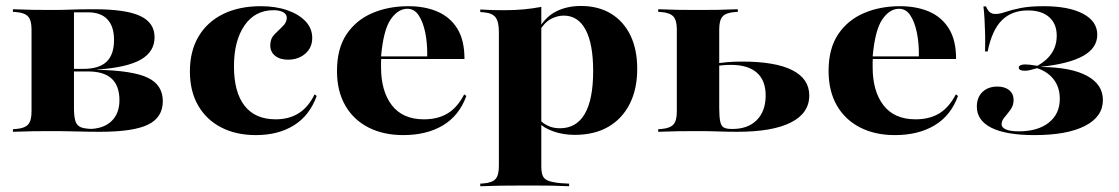

<svg xmlns="http://www.w3.org/2000/svg" viewBox="-20 -451 3828 657"><path d="M160.5 -2.4Q122.6 -2.4 94 -2Q65.3 -1.6 24.2 0V-8.9L35.5 -9.7Q64.5 -12.1 76.2 -25Q87.9 -37.9 87.9 -68.5V-350.8Q87.9 -381.5 76.2 -394.4Q64.5 -407.3 35.5 -409.7L24.2 -410.5V-419.4Q65.3 -417.7 94 -417.3Q122.6 -416.9 160.5 -416.9Q191.9 -416.9 222.6 -418.1Q253.2 -419.4 301.6 -419.4Q410.5 -419.4 459.7 -396.4Q508.9 -373.4 508.9 -323.4Q508.9 -274.2 462.1 -247.2Q415.3 -220.2 312.9 -212.9V-212.1Q433.9 -209.7 485.5 -185.1Q537.1 -160.5 537.1 -104.8Q537.1 -49.2 486.7 -24.6Q436.3 0 321.8 0Q285.5 0 241.1 -1.2Q196.8 -2.4 160.5 -2.4ZM233.1 -82.3Q233.1 -51.6 238.3 -35.9Q243.5 -20.2 258.5 -14.9Q273.4 -9.7 302.4 -9.7H283.1Q333.1 -9.7 360.9 -35.9Q388.7 -62.1 388.7 -108.1Q388.7 -157.3 362.1 -181.9Q335.5 -206.5 281.5 -206.5H208.9V-215.3H264.5Q318.5 -215.3 344.4 -239.5Q370.2 -263.7 370.2 -314.5Q370.2 -360.5 347.6 -384.7Q325 -408.9 280.6 -408.9H230.6L233.1 -410.5Z M855.6 11.3Q787.9 11.3 737.1 -14.9Q686.3 -41.1 658.1 -89.9Q629.8 -138.7 629.8 -206.5Q629.8 -276.6 659.7 -326.6Q689.5 -376.6 744 -403.2Q798.4 -429.8 872.6 -429.8Q923.4 -429.8 962.9 -416.1Q1002.4 -402.4 1025.4 -378.2Q1048.4 -354 1048.4 -321Q1048.4 -287.9 1024.6 -267.3Q1000.8 -246.8 965.3 -246.8Q937.9 -246.8 921.4 -260.1Q904.8 -273.4 904.8 -296Q904.8 -318.5 919 -333.1Q933.1 -347.6 947.2 -360.9Q961.3 -374.2 961.3 -390.3Q961.3 -402.4 948.8 -409.3Q936.3 -416.1 916.1 -416.1Q852.4 -416.1 816.5 -363.7Q780.6 -311.3 780.6 -224.2Q780.6 -135.5 816.9 -89.1Q853.2 -42.7 923.4 -42.7Q969.4 -42.7 1002.4 -63.7Q1035.5 -84.7 1056.5 -128.2L1063.7 -122.6Q1039.5 -55.6 985.9 -22.2Q932.3 11.3 855.6 11.3Z M1359.7 11.3Q1291.9 11.3 1240.7 -14.9Q1189.5 -41.1 1161.3 -90.3Q1133.1 -139.5 1133.1 -208.1Q1133.1 -284.7 1165.7 -333.5Q1198.4 -382.3 1253.6 -406Q1308.9 -429.8 1377.4 -429.8Q1433.9 -429.8 1477 -411.3Q1520.2 -392.7 1544.8 -353.2Q1569.4 -313.7 1569.4 -249.2H1240.3L1238.7 -258.1H1441.9Q1442.7 -303.2 1435.1 -339.9Q1427.4 -376.6 1412.5 -398.8Q1397.6 -421 1374.2 -421Q1341.9 -421 1316.9 -384.7Q1291.9 -348.4 1283.9 -257.3L1284.7 -255.6Q1283.9 -247.6 1283.9 -238.7Q1283.9 -229.8 1283.9 -221Q1283.9 -138.7 1321 -90.7Q1358.1 -42.7 1430.6 -42.7Q1478.2 -42.7 1511.7 -62.9Q1545.2 -83.1 1568.5 -128.2L1575.8 -122.6Q1551.6 -55.6 1496 -22.2Q1440.3 11.3 1359.7 11.3Z M1759.7 183.9Q1722.6 183.9 1694 184.3Q1665.3 184.7 1623.4 186.3V177.4L1634.7 176.6Q1664.5 174.2 1675.8 161.3Q1687.1 148.4 1687.1 117.7V-209.7H1832.3V117.7Q1832.3 139.5 1837.5 151.2Q1842.7 162.9 1857.7 168.1Q1872.6 173.4 1899.2 175.8L1927.4 177.4V186.3Q1894.4 184.7 1867.7 184.3Q1841.1 183.9 1816.1 183.9Q1791.1 183.9 1759.7 183.9ZM1967.7 -430.6Q2027.4 -430.6 2070.6 -404.4Q2113.7 -378.2 2137.1 -330.2Q2160.5 -282.3 2160.5 -215.3Q2160.5 -146 2134.7 -95.2Q2108.9 -44.4 2061.3 -16.9Q2013.7 10.5 1946.8 10.5Q1906.5 10.5 1873 -1.6Q1839.5 -13.7 1825 -30.6L1827.4 -40.3Q1838.7 -28.2 1856 -20.2Q1873.4 -12.1 1896 -12.1Q1952.4 -12.1 1981 -61.3Q2009.7 -110.5 2009.7 -208.1Q2009.7 -300.8 1983.9 -349.2Q1958.1 -397.6 1908.9 -397.6Q1886.3 -397.6 1864.1 -385.5Q1841.9 -373.4 1822.6 -340.3L1820.2 -347.6Q1845.2 -392.7 1882.7 -411.7Q1920.2 -430.6 1967.7 -430.6ZM1687.1 -209.7V-341.9Q1687.1 -376.6 1675.8 -391.5Q1664.5 -406.5 1634.7 -408.9L1623.4 -409.7V-418.5Q1649.2 -416.9 1666.1 -416.5Q1683.1 -416.1 1705.6 -416.1Q1742.7 -416.1 1772.6 -419Q1802.4 -421.8 1832.3 -427.4V-418.5V-209.7Z M2296 -209.7V-350.8Q2296 -381.5 2284.3 -394.4Q2272.6 -407.3 2243.5 -409.7L2232.3 -410.5V-419.4Q2273.4 -417.7 2302 -417.3Q2330.6 -416.9 2368.5 -416.9Q2405.6 -416.9 2434.7 -417.3Q2463.7 -417.7 2504.8 -419.4V-410.5L2493.5 -409.7Q2463.7 -407.3 2452.4 -394.4Q2441.1 -381.5 2441.1 -350.8V-209.7ZM2368.5 -2.4Q2330.6 -2.4 2302 -2Q2273.4 -1.6 2232.3 0V-8.9L2243.5 -9.7Q2272.6 -12.1 2284.3 -25Q2296 -37.9 2296 -68.5V-209.7H2441.1V-82.3Q2441.1 -51.6 2444.4 -35.9Q2447.6 -20.2 2456.5 -14.9Q2465.3 -9.7 2483.9 -9.7H2486.3Q2539.5 -9.7 2569.8 -40.3Q2600 -71 2600 -124.2Q2600 -175.8 2569.8 -202.4Q2539.5 -229 2481.5 -229Q2467.7 -229 2453.6 -227.8Q2439.5 -226.6 2417.7 -223.4V-231.5Q2445.2 -236.3 2468.5 -238.3Q2491.9 -240.3 2519.4 -240.3Q2633.1 -240.3 2691.1 -210.9Q2749.2 -181.5 2749.2 -124.2Q2749.2 -63.7 2686.3 -31.9Q2623.4 0 2502.4 0Q2470.2 0 2437.9 -1.2Q2405.6 -2.4 2368.5 -2.4Z M3041.9 11.3Q2974.2 11.3 2923 -14.9Q2871.8 -41.1 2843.5 -90.3Q2815.3 -139.5 2815.3 -208.1Q2815.3 -284.7 2848 -333.5Q2880.6 -382.3 2935.9 -406Q2991.1 -429.8 3059.7 -429.8Q3116.1 -429.8 3159.3 -411.3Q3202.4 -392.7 3227 -353.2Q3251.6 -313.7 3251.6 -249.2H2922.6L2921 -258.1H3124.2Q3125 -303.2 3117.3 -339.9Q3109.7 -376.6 3094.8 -398.8Q3079.8 -421 3056.5 -421Q3024.2 -421 2999.2 -384.7Q2974.2 -348.4 2966.1 -257.3L2966.9 -255.6Q2966.1 -247.6 2966.1 -238.7Q2966.1 -229.8 2966.1 -221Q2966.1 -138.7 3003.2 -90.7Q3040.3 -42.7 3112.9 -42.7Q3160.5 -42.7 3194 -62.9Q3227.4 -83.1 3250.8 -128.2L3258.1 -122.6Q3233.9 -55.6 3178.2 -22.2Q3122.6 11.3 3041.9 11.3Z M3520.2 11.3Q3422.6 11.3 3372.6 -13.7Q3322.6 -38.7 3322.6 -86.3Q3322.6 -117.7 3341.9 -136.3Q3361.3 -154.8 3392.7 -154.8Q3418.5 -154.8 3433.5 -142.3Q3448.4 -129.8 3448.4 -108.9Q3448.4 -90.3 3437.9 -75.8Q3427.4 -61.3 3417.3 -49.6Q3407.3 -37.9 3407.3 -25.8Q3407.3 -14.5 3422.2 -8.1Q3437.1 -1.6 3466.1 -1.6Q3531.5 -1.6 3569 -31.5Q3606.5 -61.3 3606.5 -112.9Q3606.5 -150.8 3586.7 -177.8Q3566.9 -204.8 3529 -217.7Q3514.5 -213.7 3505.2 -211.3Q3496 -208.9 3486.3 -208.9Q3476.6 -208.9 3471.4 -211.7Q3466.1 -214.5 3466.1 -219.4Q3466.1 -225 3472.2 -227.8Q3478.2 -230.6 3488.7 -230.6Q3495.2 -230.6 3505.2 -229.4Q3515.3 -228.2 3529.8 -225.8Q3562.1 -243.5 3579 -269.4Q3596 -295.2 3596 -329Q3596 -369.4 3570.2 -392.3Q3544.4 -415.3 3497.6 -415.3Q3441.9 -415.3 3408.1 -381.5Q3374.2 -347.6 3359.7 -275H3350.8Q3351.6 -311.3 3350.8 -338.7Q3350 -366.1 3348.8 -387.5Q3347.6 -408.9 3345.2 -429H3354Q3359.7 -415.3 3366.9 -409.3Q3374.2 -403.2 3386.3 -403.2Q3400.8 -403.2 3420.6 -410.1Q3440.3 -416.9 3471.8 -423.4Q3503.2 -429.8 3551.6 -429.8Q3637.1 -429.8 3685.9 -404Q3734.7 -378.2 3734.7 -332.3Q3734.7 -287.1 3687.1 -260.1Q3639.5 -233.1 3543.5 -222.6V-221.8Q3645.2 -221 3699.6 -191.5Q3754 -162.1 3754 -108.9Q3754 -51.6 3692.7 -20.2Q3631.5 11.3 3520.2 11.3Z"/></svg>

Font: Playfair 144pt SemiExpanded Black
Style: Regular
Weight: 900
Width: 6
Designer: Claus Eggers Sørensen
Foundry: Claus Eggers Sørensen
Version: Version 2.203